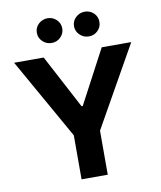

<svg xmlns="http://www.w3.org/2000/svg" viewBox="-100 -1025 925 1104"><g transform="rotate(-10 362.5 -473.0)"><path d="M20.1 -727.5H192.8L358.6 -414.1H365.6L531.6 -727.5H704.1L438.7 -257V0H285.7V-257ZM253.5 -802Q222.6 -801.8 200.5 -823.2Q178.5 -844.6 178.7 -873.8Q178.5 -904.4 200.5 -925.2Q222.6 -946 253.5 -946.3Q284.1 -946 305.6 -925.2Q327.1 -904.4 327.1 -873.8Q327.1 -844.6 305.6 -823.2Q284.1 -801.8 253.5 -802ZM470.5 -802Q439.8 -801.8 417.8 -823.2Q395.7 -844.6 395.7 -873.8Q395.7 -904.4 417.8 -925.2Q439.8 -946 470.5 -946.3Q501.4 -946 522.9 -925.2Q544.3 -904.4 544.1 -873.8Q544.3 -844.6 522.9 -823.2Q501.4 -801.8 470.5 -802Z"/></g></svg>

Font: Inter V
Style: 
Weight: 400
Designer: Rasmus Andersson
Foundry: rsms
Version: Version 4.000;git-a3f224843